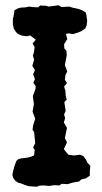

<svg xmlns="http://www.w3.org/2000/svg" viewBox="-20 -698 389 731"><path d="M120 13 90 11 77 7 59 0 50 -2 38 -10 31 -20 27 -32 31 -51 35 -65 42 -85 50 -92 61 -95 86 -98 100 -102 110 -107 112 -128 106 -136 114 -153 110 -195 104 -204 106 -220 114 -246 104 -273 109 -302 105 -332 115 -359 116 -370 107 -383 113 -397 106 -415 113 -431 103 -447 110 -471 105 -486 109 -498 112 -519 104 -532 116 -547 95 -563 82 -560 65 -562 48 -569 40 -577 33 -588 29 -605V-626L32 -638L35 -659L48 -666L59 -669L77 -670L91 -673L105 -671L125 -670L133 -677L155 -676L165 -673L189 -676L202 -678L215 -671L243 -673L256 -669L279 -664L292 -659L306 -651L309 -640L312 -619L310 -602L305 -590L291 -580L277 -574L257 -568L242 -571L231 -569L236 -549L224 -530L225 -513L233 -505L234 -487L227 -450L236 -426L229 -412L227 -394L235 -382L224 -368L229 -353L230 -335L234 -319L225 -309L230 -276L224 -262L228 -248L223 -232L235 -211L227 -172L235 -156L223 -130L240 -109L261 -106L285 -109L297 -104L307 -91L313 -78L324 -67L322 -46V-29L307 -19L290 -15L281 -7L258 -3L238 3L214 2L207 8L185 7L168 10L146 8L129 9Z"/></svg>

Font: Winky Rough Medium
Style: Regular
Weight: 500
Designer: Simon Atzbach
Foundry: typofactur
Version: Version 1.206; ttfautohint (v1.8.4.7-5d5b)